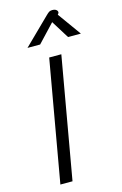

<svg xmlns="http://www.w3.org/2000/svg" viewBox="-141 -1011 678 1070"><g transform="rotate(-15 198.0 -475.5)"><path d="M191 -700H261L138 0H68ZM239 -931Q251 -943 258 -947Q265 -951 275 -951Q290 -951 298 -945Q306 -939 306 -931Q306 -926 303 -923L299 -918L396 -783H322L258 -886L161 -783H88Z"/></g></svg>

Font: Niramit Light
Style: Italic
Weight: 300
Italic angle: -10°
Designer: Katatrad Aksorn Co.,Ltd.
Foundry: Cadson Demak Co.,Ltd.
Version: Version 1.000; ttfautohint (v1.6)